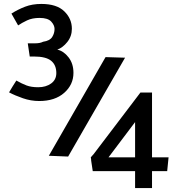

<svg xmlns="http://www.w3.org/2000/svg" viewBox="-20 -791 907 975"><path d="M615 -498 326 4 228 0 516 -501ZM190 -771Q268 -771 306.5 -733.5Q345 -696 345 -645Q345 -607 322 -578Q299 -549 271 -539Q303 -532 328 -500Q353 -468 353 -421Q353 -361 306 -319.5Q259 -278 179 -278Q137 -278 96.5 -292Q56 -306 26 -322Q35 -337 44 -352Q53 -367 63 -382Q91 -366 115 -357Q139 -348 174 -348Q213 -348 239.5 -367Q266 -386 266 -420Q266 -461 239.5 -482.5Q213 -504 153 -504H131L121 -571H158Q171 -571 181 -573Q191 -575 199 -579Q233 -584 245 -603Q257 -622 257 -644Q257 -663 240 -681.5Q223 -700 181 -700Q144 -700 117.5 -687.5Q91 -675 72 -662L38 -722Q71 -743 107.5 -757Q144 -771 190 -771ZM829 78H752V164H666V78H451L443 25Q443 21 442.5 16.5Q442 12 441 8L456 -9L693 -321H752V8H836ZM531 8H666V-171Z"/></svg>

Font: Palanquin Medium
Style: Regular
Weight: 500
Designer: Pria Ravichandran
Version: Version 1.0.4